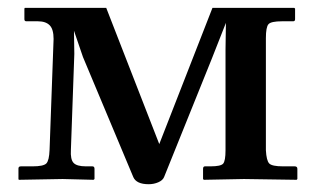

<svg xmlns="http://www.w3.org/2000/svg" viewBox="-20 -456 805 488"><path d="M43 -436H250L384.8 -89.8L520 -436H728L730 -434.1V-407.2Q730 -401.9 725.1 -401.9H696.8Q668.9 -401.9 662.4 -394.5Q655.8 -387.2 655.8 -358.9V-74.2Q657.2 -47.9 664.3 -40.5Q671.4 -33.2 699.2 -33.2H729Q735.8 -33.2 735.8 -26.9V-1L733.9 1L600.1 -1L498 1L496.1 -1V-26.9Q496.1 -33.2 501 -33.2H515.1Q541 -33.2 547.1 -40Q553.2 -46.9 553.2 -74.2V-330.1L554.2 -397.9L518.1 -306.2L397 -5.9Q393.6 2.4 382.3 7.3Q371.1 12.2 357.9 12.2Q326.7 12.2 318.8 -5.9L190.9 -311L168 -377.9L168.9 -318.8L160.2 -75.2Q158.7 -50.8 167 -42Q175.3 -33.2 198.2 -33.2H214.8Q220.2 -33.2 220.2 -26.9V-1L217.8 1L139.2 -1L27.8 1L26.9 -1V-27.8Q26.9 -33.2 33.2 -33.2H63Q90.3 -33.2 97.7 -40.5Q105 -47.9 106 -75.2L116.2 -356.9Q116.2 -381.8 106.2 -391.8Q96.2 -401.9 76.2 -401.9H46.9Q42 -401.9 42 -407.2V-434.1Z"/></svg>

Font: Linux Libertine G
Style: Semibold
Weight: 600
Designer: Philipp H. Poll
Foundry: Philipp H. Poll
Version: Version 5.1.1